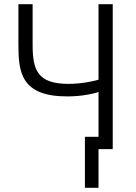

<svg xmlns="http://www.w3.org/2000/svg" viewBox="-20 -713 649 918"><path d="M68 -693V-499C68 -367 81 -252 302 -252C373 -252 431 -266 451 -273V-59H386V185H451V0H519V-693H451V-332C436 -327 374 -312 308 -312C159 -312 136 -378 136 -499V-693Z"/></svg>

Font: Repo Light
Style: Regular
Weight: 300
Designer: Stefan Peev
Foundry: Context Ltd
Version: Version 001.502